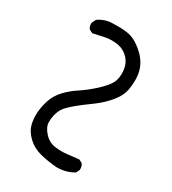

<svg xmlns="http://www.w3.org/2000/svg" viewBox="-189 -886 878 980"><g transform="rotate(30 250.0 -396.0)"><path d="M301.8 -5.9Q250 -9.8 203.1 -21.5Q156.2 -33.2 124 -64Q91.8 -94.7 83 -128.9Q74.2 -163.1 77.1 -201.2Q80.1 -239.3 92.8 -276.4Q105.5 -313.5 134.8 -344.7Q164.1 -376 203.1 -401.4Q242.2 -426.8 284.7 -465.8Q327.1 -504.9 340.8 -533.2Q354.5 -561.5 350.6 -603Q346.7 -644.5 320.3 -671.9Q293.9 -699.2 257.3 -705.1Q220.7 -710.9 185.5 -704.1Q150.4 -697.3 117.2 -689.5L97.7 -699.2Q85.9 -712.9 87.9 -734.4L99.6 -757.8Q134.8 -783.2 180.2 -785.2Q225.6 -787.1 260.7 -783.2Q295.9 -779.3 324.2 -761.7Q352.5 -744.1 375 -721.7Q397.5 -699.2 410.2 -672.9Q422.9 -646.5 426.3 -614.3Q429.7 -582 423.3 -539.6Q417 -497.1 383.3 -456.1Q349.6 -415 303.2 -381.3Q256.8 -347.7 231 -326.7Q205.1 -305.7 187.5 -287.1Q169.9 -268.6 161.1 -242.2Q152.3 -215.8 152.3 -186.5Q152.3 -157.2 179.7 -127Q207 -96.7 243.7 -91.8Q280.3 -86.9 314.5 -90.8Q348.6 -94.7 381.8 -98.6L401.4 -88.9Q413.1 -74.2 411.1 -52.7L401.4 -33.2Q379.9 -19.5 354.5 -12.7Q329.1 -5.9 301.8 -5.9Z"/></g></svg>

Font: JasonHandwriting1
Style: Regular
Weight: 400
Version: Version 1.48.20